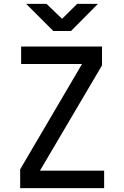

<svg xmlns="http://www.w3.org/2000/svg" viewBox="-20 -970 640 990"><path d="M346 -810 485 -950H378L300 -873L220 -950H115L255 -810ZM517 0V-90H186L506 -633V-730H89V-640H403L84 -97V0Z"/></svg>

Font: Tekne LDO Medium
Style: Regular
Weight: 500
Monospace: yes
Designer: Alessio Laiso, Mario Rullo, Paolo Rosset
Foundry: Alessio Laiso
Version: Version 1.000;hotconv 1.0.109;makeotfexe 2.5.65596